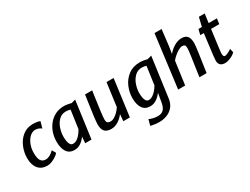

<svg xmlns="http://www.w3.org/2000/svg" viewBox="-79 -1540 3291 2527"><g transform="rotate(-30 1566.0 -276.5)"><path d="M228 8Q136.5 8 88.8 -51Q41 -110 41 -212.5Q41 -296 75 -378.5Q108.5 -460 173.8 -512Q239 -564 327.5 -564Q357 -564 387.8 -559.8Q418.5 -555.5 437.5 -545.5L410 -449.5Q392 -464.5 368.2 -473.5Q344.5 -482.5 317.5 -482.5Q277.5 -482.5 239 -450Q200.5 -416.5 175.8 -357.5Q151 -298.5 151 -225.5Q151 -144 174.8 -108.8Q198.5 -73.5 247.5 -73.5Q307.5 -73.5 374 -139.5L407 -82.5Q394 -64 363.2 -43Q332.5 -22 295.8 -7Q259 8 228 8Z M638.5 8Q561.5 8 523.2 -48.2Q485 -104.5 485 -202.5Q485 -276.5 507.2 -341.8Q529.5 -407 571.2 -457Q613 -507 671 -535.5Q729 -564 801 -564Q826 -564 857 -559Q888 -554 913 -547L974.5 -564L897.5 0H801.5L809.5 -97Q779.5 -53 735.8 -22.5Q692 8 638.5 8ZM662.5 -73Q694 -73 722.2 -91.5Q750.5 -110 774.5 -140Q798.5 -170 817.5 -204L856.5 -479Q824 -490 787 -490Q724.5 -490 681.5 -447Q638.5 -404 617.5 -340.8Q596.5 -277.5 596.5 -214.5Q596.5 -179.5 602 -147Q607.5 -114.5 621.8 -93.8Q636 -73 662.5 -73Z M1196 10Q1131 10 1098.8 -23.2Q1066.5 -56.5 1066.5 -130.5Q1066.5 -146 1069.5 -177Q1072.5 -208 1077.5 -251Q1083.5 -294.5 1091 -347.8Q1098.5 -401 1106.2 -455.5Q1114 -510 1120.5 -557H1229Q1227.5 -547.5 1223.5 -519.5Q1219.5 -491.5 1214.2 -453.8Q1209 -416 1203.5 -376.2Q1198 -336.5 1193.5 -302.8Q1189 -269 1186.5 -250Q1182 -212.5 1179.5 -185.5Q1177 -158.5 1177 -142Q1177 -107.5 1191.5 -94Q1206 -80.5 1238 -80.5Q1263 -80.5 1291.8 -96.8Q1320.5 -113 1348.8 -140.8Q1377 -168.5 1399.5 -202.5L1447 -557H1555L1480.5 0H1381L1390.5 -104Q1352.5 -53.5 1302.2 -21.8Q1252 10 1196 10Z M1788 247.5Q1766.5 247.5 1739.5 244.8Q1712.5 242 1689.8 237.8Q1667 233.5 1657 229.5L1681 141Q1703 152.5 1738.5 161.2Q1774 170 1809 170Q1867 170 1897 139Q1927 108 1938.5 47L1963.5 -97.5Q1932.5 -53.5 1887.5 -22.8Q1842.5 8 1789 8Q1712 8 1674 -48.2Q1636 -104.5 1636 -202.5Q1636 -287 1671.5 -371.5Q1707 -455 1779.2 -509.5Q1851.5 -564 1956 -564Q1981.5 -564 2012 -559Q2042.5 -554 2068.5 -547L2130.5 -564L2048 40Q2038 114.5 1996.5 162Q1955.5 208 1900.8 227.8Q1846 247.5 1788 247.5ZM1813 -73.5Q1842.5 -73.5 1871.5 -91.8Q1900.5 -110 1926.2 -139.8Q1952 -169.5 1971.5 -203.5L2010 -479.5Q1979.5 -490 1941.5 -490Q1879.5 -490 1835.5 -447Q1791.5 -404 1769.5 -340.5Q1747.5 -277 1747.5 -214.5Q1747.5 -176 1753.5 -144Q1759.5 -112 1773.8 -92.8Q1788 -73.5 1813 -73.5Z M2214 0 2316.5 -799.5H2424L2396 -559L2378 -445.5Q2420.5 -498 2477 -531Q2533.5 -564 2591 -564Q2647.5 -564 2675.5 -531Q2703.5 -498 2703.5 -422Q2703.5 -370.5 2647 0H2538Q2547 -63 2553.5 -108.5Q2560 -154 2566 -194.5Q2572 -235 2579 -282.5Q2586 -331.5 2589.5 -363Q2593 -394.5 2593 -413Q2593 -446 2581.5 -457.5Q2570 -469 2544 -469Q2519 -469 2485.2 -449.8Q2451.5 -430.5 2419.8 -403Q2388 -375.5 2369 -350.5L2321 0Z M2925.5 8Q2883.5 8 2858 -13.5Q2832.5 -35 2832.5 -82Q2832.5 -103.5 2838.5 -153L2878.5 -475H2824.5L2844.5 -557H2896.5L2929.5 -693H3017.5L2999.5 -557H3124.5L3113.5 -475H2988.5Q2971.5 -348 2962 -274.2Q2952.5 -200.5 2948.5 -166.2Q2944.5 -132 2944.5 -124Q2944.5 -102.5 2950.2 -88.8Q2956 -75 2972.5 -75Q2983.5 -75 3002.8 -82.5Q3022 -90 3041.8 -101Q3061.5 -112 3073.5 -122L3087.5 -64Q3074 -47 3046 -30.5Q3018 -14 2985.2 -3Q2952.5 8 2925.5 8Z"/></g></svg>

Font: Merriweather Sans Italic
Style: Regular
Weight: 400
Italic angle: -7.5°
Designer: Eben Sorkin
Foundry: Eben Sorkin
Version: Version 1.008; ttfautohint (v1.7.19-72a1) -l 8 -r 50 -G 200 